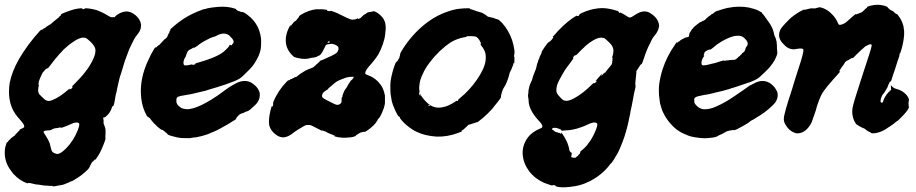

<svg xmlns="http://www.w3.org/2000/svg" viewBox="-22 -523 3871 811"><path d="M336 -487Q337 -488 342 -488Q363 -487 387 -480Q392 -478 406 -472Q418 -467 434 -457Q439 -454 443 -452Q447 -450 451.5 -450Q456 -450 458 -451Q460 -452 460 -451Q460 -449 464 -451L465 -454L472 -460Q484 -468 493 -471Q508 -476 520 -474Q529 -472 535 -469Q537 -467 540 -466Q562 -453 571 -431Q573 -425 574 -418Q574 -411 572 -402Q569 -390 558 -377Q546 -362 542.5 -353.5Q539 -345 531 -330Q523 -315 519 -302Q517 -297 514 -289Q511 -281 509 -275.5Q507 -270 504.5 -263Q502 -256 500 -248Q492 -223 490 -215Q488 -208 486.5 -204.5Q485 -201 483.5 -195Q482 -189 480.5 -182.5Q479 -176 476.5 -165.5Q474 -155 473 -149.5Q472 -144 470.5 -136Q469 -128 467 -123Q466 -117 461 -89Q458 -75 457 -76Q456 -77 455 -76Q449 -68 449 -64Q449 -63 447 -59Q445 -55 441.5 -49Q438 -43 433 -38Q426 -31 424 -30Q423 -29 423 -28.5Q423 -28 422 -29L419 -27Q419 -26 418 -27Q417 -28 415.5 -27Q414 -26 414 -24Q414 -23 415 -18Q416 -13 415.5 -8.5Q415 -4 416 -0.5Q417 3 417 3Q417 3 417.5 3Q418 3 418 4L419 7Q419 8 419 9Q424 17 424 34Q424 47 423 57Q422 62 424 61V63Q424 64 423 66Q423 69 414 91Q401 124 389 140Q386 145 383 149L380 153V152Q381 149 380 149.5Q379 150 374.5 155Q370 160 369 160Q369 160 367 162Q365 164 364 167Q363 170 361 173Q358 177 357 181Q356 185 349 193Q324 218 296 234Q291 237 288 239Q281 243 279 243Q276 243 270 247Q268 248 265 249Q246 258 235 259Q233 259 223.5 261Q214 263 208 264Q202 265 200 265L201 264L204 263L196 262Q189 262 187 262H186L174 261Q165 261 160 260Q138 256 131 256Q127 256 113 252Q109 251 106 250.5Q103 250 100 250Q95 250 95 251Q95 252 93.5 251.5Q92 251 90 250Q79 246 64 237Q48 226 34 211Q28 203 25 199Q11 181 4 160Q-2 142 -2 121Q-2 107 1 96Q4 85 6 80Q7 79 8 78Q11 78 14 72Q16 68 18 67.5Q20 67 22 64Q24 61 24.5 61Q25 61 27 59Q29 57 29.5 57Q30 57 32.5 55Q35 53 35 53Q35 53 38 51Q43 48 43 46Q43 45 44.5 43.5Q46 42 46 42Q46 42 48 40.5Q50 39 49.5 38.5Q49 38 51 37Q55 34 55 33Q54 32 57 31Q62 28 61 26Q60 26 60 25.5Q60 25 66 22Q78 17 80 14Q81 12 80 9Q79 2 72 -6Q69 -10 63 -17Q51 -30 44 -40Q34 -54 28 -69Q21 -86 18 -106Q16 -119 16 -136Q16 -155 19 -173Q28 -220 58 -273Q94 -335 146 -392Q151 -397 153 -397Q157 -397 162 -402Q165 -404 165 -404Q167 -403 174 -410Q178 -413 179.5 -413.5Q181 -414 183.5 -416Q186 -418 186.5 -418Q187 -418 189 -419Q196 -424 207 -434Q211 -438 217.5 -442.5Q224 -447 224 -447.5Q224 -448 226.5 -450Q229 -452 229 -453Q229 -454 231.5 -455.5Q234 -457 235 -458L236 -460L235 -461Q234 -461 237 -463Q238 -464 242 -466Q261 -474 279 -480Q305 -488 323 -488Q325 -488 325 -488Q325 -488 325 -487Q325 -486 326 -485Q333 -483 336 -487ZM339 -363Q336 -364 329.5 -364Q323 -364 321 -363Q306 -359 290 -348Q271 -336 262 -327Q259 -324 255.5 -321.5Q252 -319 247 -314Q242 -309 236 -302Q227 -293 221 -285Q217 -281 212 -275Q208 -270 205 -266Q202 -262 195 -253Q188 -244 186.5 -242Q185 -240 183.5 -238.5Q182 -237 181 -235Q180 -233 179.5 -234Q179 -235 178.5 -235Q178 -235 177.5 -235Q177 -235 174 -232.5Q171 -230 170.5 -230Q170 -230 165 -224Q160 -218 158 -216Q155 -210 150 -199Q147 -191 145 -187Q141 -178 141 -169Q141 -165 141 -164.5Q141 -164 142 -164Q143 -164 142 -162Q141 -160 141 -158.5Q141 -157 140 -151.5Q139 -146 139 -140Q140 -132 142 -128Q144 -124 154 -115Q168 -100 176 -98Q185 -94 201 -101Q229 -112 266 -144L272 -149V-147V-145L274 -146Q277 -146 280.5 -149.5Q284 -153 285 -156Q285 -157 284 -157L282 -158L293 -169Q347 -222 369 -268Q383 -295 381 -314Q379 -328 362 -345Q347 -360 339 -363ZM307 -5Q302 -6 296 -5Q288 -4 278 1Q258 10 249 13Q238 17 235 17Q235 17 235 16Q235 14 224 17Q220 18 214 18.5Q208 19 203 21Q195 24 196 25Q196 25 195.5 25.5Q195 26 195 26Q188 28 178 28Q162 29 162 34Q162 37 171 50Q184 71 188 82Q190 89 193 103Q196 115 199 118Q205 124 216 127Q221 128 227 126Q239 122 258 103Q289 71 306 28Q311 15 312.5 7.5Q314 0 311 -3Q310 -4 307 -5Z M899 -494Q939 -497 969 -487Q976 -485 975 -484Q975 -483 976.5 -481.5Q978 -480 980 -479.5Q982 -479 982 -478Q982 -476 987 -476Q989 -476 993 -474Q1001 -471 1004 -472Q1006 -472 1017 -465Q1029 -456 1039 -447Q1059 -427 1069 -404Q1077 -385 1080 -364Q1081 -358 1081 -344Q1081 -327 1079 -314Q1074 -291 1061 -269Q1053 -254 1044 -243Q1036 -233 1007 -205Q998 -196 990 -191Q982 -186 970 -181Q958 -176 933 -167Q916 -162 908 -159Q900 -156 892.5 -154Q885 -152 875.5 -149Q866 -146 859 -144Q852 -142 847 -140Q835 -137 813 -132Q787 -125 760 -121Q739 -118 732 -115Q723 -112 723 -101Q722 -91 726 -84Q728 -80 732 -76Q739 -70 746 -66Q754 -63 764 -62Q778 -61 791 -65Q803 -68 812 -72Q863 -92 931 -144Q947 -156 962 -164Q966 -166 971 -169Q992 -181 1011 -181Q1028 -181 1041 -173Q1069 -155 1075 -130Q1076 -123 1075 -116Q1074 -103 1065 -90Q1060 -82 1039 -64Q1027 -53 1019 -52Q1015 -51 1011 -48.5Q1007 -46 1004 -45.5Q1001 -45 998 -43.5Q995 -42 992.5 -41Q990 -40 986.5 -36.5Q983 -33 982.5 -32Q982 -31 979 -28Q976 -25 976 -24Q976 -23 976 -22Q976 -20 968 -15Q964 -13 961 -11Q946 -1 933 6Q927 9 922 12Q894 29 869 38Q867 39 863 41Q851 46 829 52Q806 58 788 59Q782 60 781.5 60.5Q781 61 764.5 60.5Q748 60 745 60Q741 59 736 59Q727 58 713 54Q696 50 690 47Q685 44 685 43Q685 41 679 37Q676 36 676 35Q676 34 673 32Q670 30 669 29Q666 26 664 26Q659 26 644 13Q639 8 637 6Q628 -1 615 -18Q611 -25 609 -25Q609 -24 607 -26Q604 -31 602 -30Q600 -28 590 -50Q574 -86 573 -131Q571 -194 601 -262Q615 -294 632 -321Q634 -324 634.5 -323Q635 -322 636 -322Q638 -322 641 -326L642 -328Q643 -328 643 -328Q645 -328 648 -332Q648 -333 649 -332.5Q650 -332 651 -333.5Q652 -335 653 -335.5Q654 -336 658.5 -341.5Q663 -347 664 -347.5Q665 -348 672 -356Q674 -358 674.5 -358Q675 -358 676 -359Q677 -359 680.5 -362.5Q684 -366 686 -371Q686 -372 686.5 -373Q687 -374 687 -374.5Q687 -375 688 -376Q689 -377 689 -378Q689 -379 690 -380Q691 -381 691 -382Q691 -383 692 -384Q693 -385 694 -387Q695 -389 694 -389.5Q693 -390 695 -392Q700 -396 697 -398Q697 -399 698 -400Q699 -401 705 -406Q755 -451 812 -474Q838 -485 844 -485Q845 -485 846 -485Q851 -488 872 -491Q886 -493 899 -494ZM932 -380Q924 -382 918 -381Q905 -379 896 -374Q894 -374 893 -372Q891 -370 876 -366Q864 -362 852 -355Q828 -343 811 -329L799 -321L798 -322Q793 -322 789 -318Q785 -316 781 -314Q772 -310 769 -302Q768 -299 767 -297Q765 -294 764.5 -290Q764 -286 760.5 -281Q757 -276 755 -269Q753 -265 753 -258Q753 -251 755 -249Q758 -244 784 -250L789 -251L790 -250Q791 -249 795.5 -249.5Q800 -250 803 -252Q804 -253 803.5 -254Q803 -255 803 -255Q803 -255 823 -261Q879 -277 909 -295Q923 -303 933 -314Q944 -324 947 -331L948 -334L951 -333Q955 -331 957 -332Q958 -333 959 -336Q959 -338 960 -338Q961 -337 962 -338.5Q963 -340 964 -342V-344L965 -349Q964 -353 958 -361Q954 -365 952 -367Q950 -371 943 -375.5Q936 -380 932 -380Z M1313 -484Q1319 -484 1331 -484Q1343 -484 1347 -483Q1359 -482 1359 -481Q1359 -476 1370 -476Q1373 -476 1373 -476Q1373 -478 1377 -477Q1381 -476 1390.5 -472.5Q1400 -469 1424 -457Q1448 -445 1452 -444Q1460 -440 1466 -440Q1479 -440 1488 -445Q1490 -446 1490.5 -446Q1491 -446 1491 -444.5Q1491 -443 1492 -443Q1494 -442 1498 -446L1500 -447Q1500 -445 1504 -450Q1507 -453 1507 -453L1508 -454Q1512 -459 1523 -465Q1528 -468 1529 -469Q1532 -472 1545 -473Q1552 -474 1554.5 -475Q1557 -476 1560 -475Q1565 -473 1572 -469Q1584 -461 1594 -449Q1606 -433 1607 -412Q1608 -400 1606 -389Q1606 -383 1605 -378Q1603 -359 1595 -336Q1587 -313 1576 -293Q1567 -279 1559 -269Q1556 -265 1554 -263Q1549 -256 1537 -243Q1527 -232 1522 -221Q1520 -214 1521 -211Q1523 -209 1533 -205Q1554 -198 1572 -181Q1587 -166 1594 -151.5Q1601 -137 1604 -119Q1604 -113 1604 -102.5Q1604 -92 1604 -87Q1603 -77 1598 -63Q1593 -49 1587 -37Q1581 -25 1575 -20Q1572 -17 1573 -17Q1574 -17 1573.5 -16.5Q1573 -16 1571 -13Q1561 6 1531 27Q1518 36 1518 34Q1518 33 1513 34Q1509 35 1505 36Q1502 36 1500 37Q1490 43 1489 44Q1488 45 1484 47Q1479 50 1481 51Q1481 51 1479 52Q1469 56 1460 57Q1436 60 1418 58Q1403 57 1396 54Q1392 53 1391 53V52Q1393 50 1389 49Q1387 48 1382 46Q1365 40 1353 33Q1350 31 1346.5 30Q1343 29 1341 28.5Q1339 28 1338 29Q1338 30 1335.5 28.5Q1333 27 1328 24.5Q1323 22 1317 19Q1297 8 1288 5Q1285 5 1280 5Q1275 5 1272 5Q1265 7 1251 16Q1245 19 1236.5 24.5Q1228 30 1221 35Q1200 52 1187 55Q1178 58 1170 57Q1163 56 1156.5 53.5Q1150 51 1141 44Q1122 29 1116 9Q1114 2 1114 -9Q1114 -35 1124 -69L1126 -75L1127 -73V-72L1128 -73Q1132 -76 1132 -83Q1132 -86 1131.5 -87Q1131 -88 1133 -93Q1152 -140 1189 -178Q1195 -184 1197 -184Q1201 -184 1205 -188Q1208 -190 1208 -189Q1211 -189 1214 -192Q1215 -193 1217 -193Q1220 -194 1221 -196Q1221 -196 1222 -196Q1223 -196 1225 -197Q1227 -198 1227 -198Q1229 -196 1238 -205Q1245 -211 1267 -224Q1270 -226 1273 -227Q1276 -228 1279.5 -230Q1283 -232 1290 -234Q1302 -238 1305 -242Q1308 -245 1308 -245.5Q1308 -246 1310 -246.5Q1312 -247 1312 -248Q1312 -249 1313.5 -250Q1315 -251 1315 -251.5Q1315 -252 1317 -253Q1321 -255 1321 -257Q1321 -258 1324 -259Q1329 -261 1328 -264Q1327 -266 1329 -266Q1333 -266 1378 -287Q1393 -294 1400 -300Q1408 -308 1408 -319Q1408 -324 1404 -328Q1395 -335 1380 -338Q1376 -338 1371 -337Q1366 -336 1363 -336Q1356 -335 1354.5 -332.5Q1353 -330 1346 -316Q1338 -298 1330 -291Q1328 -290 1326 -288L1325 -287Q1325 -289 1320 -286Q1316 -283 1315.5 -283Q1315 -283 1312 -282Q1305 -279 1295 -279Q1291 -279 1287 -277Q1272 -273 1252 -275Q1240 -277 1235 -278Q1233 -279 1231.5 -279Q1230 -279 1226.5 -280.5Q1223 -282 1222 -282Q1221 -281 1211 -291Q1185 -318 1185 -353Q1185 -378 1197 -403Q1198 -405 1200 -409Q1202 -413 1204 -416Q1206 -419 1206 -418.5Q1206 -418 1205 -415L1203 -411L1204 -412Q1207 -414 1213 -422Q1221 -432 1222 -432Q1223 -432 1225.5 -434Q1228 -436 1230.5 -438.5Q1233 -441 1234 -443Q1236 -444 1235.5 -445Q1235 -446 1237 -447Q1242 -451 1241 -454Q1241 -455 1242 -455.5Q1243 -456 1248 -460Q1264 -470 1281 -476Q1298 -482 1313 -484ZM1371 -347Q1368 -349 1365 -348Q1361 -346 1362 -343Q1362 -341 1368 -343Q1373 -345 1371 -347ZM1470 -199Q1464 -199 1453 -198Q1438 -196 1429 -191Q1420 -187 1413 -185Q1401 -180 1394 -174Q1381 -163 1375 -158Q1364 -150 1364 -147Q1364 -146 1355 -141Q1344 -134 1341 -128Q1338 -122 1338 -117Q1338 -113 1341.5 -110Q1345 -107 1358 -100Q1370 -94 1378 -90Q1398 -79 1405 -80Q1412 -81 1417 -86Q1422 -91 1421 -102V-110L1423 -112Q1425 -114 1425 -120Q1425 -123 1426 -123Q1427 -124 1428 -129Q1429 -132 1429.5 -132.5Q1430 -133 1430.5 -135Q1431 -137 1432 -138Q1433 -139 1433.5 -141Q1434 -143 1434.5 -143Q1435 -143 1435.5 -144.5Q1436 -146 1437 -146.5Q1438 -147 1438 -147.5Q1438 -148 1439.5 -150Q1441 -152 1441 -152Q1441 -152 1442 -153.5Q1443 -155 1446 -160Q1451 -171 1454 -173Q1455 -175 1455 -175.5Q1455 -176 1457 -178Q1459 -180 1459 -181Q1459 -182 1462.5 -184.5Q1466 -187 1467 -188.5Q1468 -190 1468 -191Q1472 -193 1471 -195Q1471 -196 1471.5 -196Q1472 -196 1472 -197Q1472 -198 1470 -199Z M1931 -487Q1937 -488 1949 -488H1961L1962 -487Q1966 -483 1971 -483Q1974 -482 1974.5 -481.5Q1975 -481 1979.5 -480Q1984 -479 1985 -478Q1989 -476 2001 -473Q2018 -468 2018 -467Q2018 -466 2019 -466.5Q2020 -467 2020 -466Q2021 -465 2023.5 -463.5Q2026 -462 2027 -462Q2027 -461 2031 -458.5Q2035 -456 2036 -455Q2038 -452 2042 -452Q2044 -451 2045 -451Q2046 -451 2050.5 -450Q2055 -449 2059 -448Q2063 -447 2064 -447Q2065 -447 2065 -446Q2066 -445 2071 -444Q2072 -444 2075 -442.5Q2078 -441 2080 -441Q2082 -441 2085 -439Q2091 -434 2099 -426Q2126 -396 2141 -354Q2148 -333 2151 -310Q2152 -298 2150 -291Q2149 -289 2149 -287Q2149 -285 2149 -283.5Q2149 -282 2149.5 -282Q2150 -282 2151 -285Q2151 -283 2151 -277Q2151 -255 2149 -254V-256Q2148 -259 2148 -258Q2147 -257 2145 -247Q2143 -242 2142.5 -241.5Q2142 -241 2141 -238Q2139 -231 2134.5 -223Q2130 -215 2130 -212Q2127 -196 2118 -175Q2114 -165 2110 -159Q2103 -148 2100 -140Q2099 -135 2098.5 -134Q2098 -133 2097 -130Q2094 -119 2094 -116Q2095 -114 2094.5 -113.5Q2094 -113 2094 -113Q2094 -110 2081 -93Q2075 -86 2067 -76Q2064 -71 2061 -68Q2058 -65 2055 -61Q2041 -45 2019 -26Q2001 -11 1996 -8Q1994 -6 1991.5 -6.5Q1989 -7 1987 -5Q1978 -2 1962 3L1957 4L1950 11Q1942 18 1939 21L1937 23Q1937 23 1936.5 23.5Q1936 24 1932 26Q1925 31 1928 31Q1930 31 1930 31Q1929 33 1914 38Q1909 40 1906 41Q1893 46 1867 51Q1842 55 1822 54Q1773 51 1736 33Q1720 25 1707 15Q1683 -3 1669 -22Q1666 -26 1667 -26Q1668 -29 1663 -31Q1660 -30 1649 -53Q1645 -62 1643 -67Q1637 -80 1633 -95Q1630 -110 1628 -125Q1628 -130 1627.5 -130Q1627 -130 1627 -142Q1626 -166 1628 -181Q1634 -220 1648 -255Q1649 -259 1651 -260Q1656 -263 1659 -269Q1661 -274 1662 -275Q1665 -276 1665 -280Q1665 -282 1666 -285Q1669 -291 1668 -295Q1668 -296 1671 -302Q1688 -332 1712 -361Q1758 -416 1812 -448Q1844 -467 1881 -478Q1907 -486 1931 -487ZM1974 -370Q1969 -370 1965.5 -370.5Q1962 -371 1962 -370.5Q1962 -370 1957 -370Q1948 -371 1948 -369Q1948 -369 1949 -368L1950 -367H1947Q1944 -367 1943.5 -366.5Q1943 -366 1936 -365Q1924 -363 1911 -358Q1891 -351 1873 -338Q1870 -335 1866.5 -333Q1863 -331 1860 -328.5Q1857 -326 1854 -323Q1835 -308 1819 -290Q1813 -284 1809.5 -279.5Q1806 -275 1801 -269Q1796 -263 1793 -259Q1774 -235 1763 -209Q1752 -186 1750 -167Q1748 -154 1749 -144Q1750 -140 1750 -137Q1750 -134 1750.5 -133.5Q1751 -133 1750 -133Q1748 -133 1748 -128Q1749 -124 1752 -119L1754 -118L1753 -121Q1752 -125 1752 -127L1751 -130L1753 -126Q1759 -113 1776.5 -94.5Q1794 -76 1812 -71Q1828 -66 1847 -70Q1861 -72 1875 -79Q1888 -85 1900 -93Q1906 -97 1906.5 -97.5Q1907 -98 1907.5 -97Q1908 -96 1909.5 -96Q1911 -96 1911.5 -97Q1912 -98 1913 -99Q1913 -103 1920 -108Q1961 -141 1992.5 -186.5Q2024 -232 2029 -266Q2031 -283 2029 -295Q2027 -304 2023 -312Q2018 -322 2011 -330Q2008 -334 2008 -335Q2008 -336 2009 -340Q2009 -344 2006 -348Q2004 -350 2004 -351Q2004 -354 2001 -356Q1999 -358 1999.5 -358.5Q2000 -359 1998 -360.5Q1996 -362 1994 -364Q1992 -366 1991 -367Q1985 -370 1974 -370ZM1791 -75Q1795 -75 1795 -77Q1795 -77 1791.5 -78.5Q1788 -80 1787.5 -80Q1787 -80 1786.5 -79.5Q1786 -79 1787.5 -77.5Q1789 -76 1791 -75Z M2507 -488Q2528 -490 2550 -486Q2559 -485 2575 -480Q2581 -478 2582 -478Q2587 -478 2592 -473Q2592 -473 2591.5 -472.5Q2591 -472 2592 -471Q2593 -469 2595 -468.5Q2597 -468 2598 -470Q2598 -471 2603 -468Q2613 -463 2625 -455Q2628 -453 2632 -451Q2636 -449 2639 -449Q2644 -449 2657 -458Q2666 -464 2670 -466Q2693 -479 2713 -473Q2725 -469 2737.5 -458.5Q2750 -448 2756 -436Q2762 -424 2762 -412Q2761 -407 2759 -400Q2755 -387 2743 -373Q2733 -361 2729 -351Q2726 -344 2723 -338Q2710 -315 2697 -274Q2695 -269 2693.5 -264.5Q2692 -260 2691 -257.5Q2690 -255 2689 -253.5Q2688 -252 2688 -252Q2686 -253 2681 -246Q2679 -242 2675 -236Q2667 -225 2666 -222Q2666 -219 2666 -217Q2666 -211 2664 -196Q2663 -191 2662.5 -182Q2662 -173 2661.5 -170Q2661 -167 2662 -165Q2663 -161 2662 -153Q2661 -148 2659.5 -143Q2658 -138 2655.5 -124.5Q2653 -111 2651 -100Q2649 -89 2647 -79Q2644 -63 2642 -56Q2642 -52 2633 -11Q2631 0 2630 3Q2629 6 2628.5 9Q2628 12 2626 18.5Q2624 25 2623 30Q2615 58 2607 78Q2595 110 2585 128Q2581 133 2579 137Q2573 149 2562 164Q2558 168 2555.5 170.5Q2553 173 2551 176Q2549 180 2537 192.5Q2525 205 2516 212Q2504 222 2491 230Q2449 257 2403 264Q2398 264 2397 264.5Q2396 265 2389 266Q2349 271 2329 265Q2325 264 2325 263Q2325 260 2319 259Q2313 258 2311.5 260Q2310 262 2295 256Q2275 250 2260 241Q2252 236 2242 229Q2225 216 2213 200Q2189 168 2186 131Q2186 124 2185.5 123Q2185 122 2186 112Q2190 75 2217 47Q2234 31 2257 21Q2265 18 2267 16Q2269 14 2269 10Q2268 1 2252 -15Q2230 -39 2220 -61Q2212 -78 2211 -94Q2211 -102 2210 -106Q2209 -110 2208.5 -116.5Q2208 -123 2209 -125.5Q2210 -128 2210 -134.5Q2210 -141 2211 -144.5Q2212 -148 2212 -149Q2212 -150 2212.5 -151.5Q2213 -153 2213.5 -156Q2214 -159 2215.5 -162.5Q2217 -166 2217 -167Q2217 -168 2217.5 -168.5Q2218 -169 2219 -171Q2220 -173 2220.5 -174.5Q2221 -176 2221 -177Q2221 -178 2222 -178.5Q2223 -179 2223 -180Q2223 -181 2224 -182Q2225 -183 2227 -192Q2230 -204 2239 -225Q2243 -234 2243 -237Q2244 -240 2244 -240.5Q2244 -241 2245 -246Q2246 -249 2246.5 -251.5Q2247 -254 2247 -254.5Q2247 -255 2248.5 -257.5Q2250 -260 2250 -261Q2250 -262 2250.5 -264Q2251 -266 2251.5 -267.5Q2252 -269 2254 -273Q2257 -278 2257 -281Q2257 -283 2260 -288Q2265 -296 2266 -302Q2266 -306 2270 -311Q2276 -321 2288 -337Q2293 -344 2296 -345Q2303 -349 2309 -356Q2315 -364 2315 -366Q2315 -367 2314 -367H2312L2316 -371Q2357 -419 2396 -446Q2414 -458 2415 -457Q2415 -457 2415 -456Q2415 -455 2418 -455Q2425 -456 2426 -463Q2427 -464 2433 -467Q2452 -476 2473 -482Q2489 -486 2507 -488ZM2526 -363Q2518 -365 2508.5 -363Q2499 -361 2488 -355Q2468 -344 2449 -327Q2446 -323 2442 -320Q2436 -315 2418 -296Q2414 -292 2412 -290.5Q2410 -289 2409.5 -289.5Q2409 -290 2407 -290Q2405 -289 2402 -285.5Q2399 -282 2399 -279Q2399 -277 2400 -277Q2401 -277 2387 -258Q2382 -252 2379.5 -248Q2377 -244 2375 -242Q2365 -230 2352 -206Q2337 -181 2331 -163Q2328 -152 2328 -142Q2328 -130 2337 -120Q2350 -105 2356 -101Q2359 -99 2363 -98Q2367 -97 2372 -97Q2389 -98 2420 -118Q2448 -136 2477 -165L2485 -172H2486Q2490 -170 2494 -175Q2498 -178 2499 -182V-183L2497 -181L2493 -180L2498 -186Q2511 -200 2520 -211L2521 -213L2520 -209Q2518 -205 2517.5 -204Q2517 -203 2518 -203Q2522 -205 2529 -214Q2531 -217 2532 -217L2531 -215V-214L2533 -215Q2535 -217 2544 -229Q2549 -236 2550.5 -237Q2552 -238 2554 -241Q2556 -244 2557 -245Q2560 -248 2562 -252Q2565 -260 2564 -262Q2563 -262 2564 -263.5Q2565 -265 2565 -267Q2565 -269 2564.5 -269.5Q2564 -270 2565 -272Q2567 -278 2564 -280L2563 -281L2565 -285Q2566 -288 2567.5 -294.5Q2569 -301 2569 -308.5Q2569 -316 2568 -318Q2565 -330 2552 -343Q2537 -358 2530 -362Q2528 -363 2526 -363ZM2497 -4Q2496 -5 2490 -5.5Q2484 -6 2483 -5Q2483 -5 2479 -4Q2472 -3 2456 5Q2448 9 2431 15Q2399 27 2364 28Q2352 29 2351 29.5Q2350 30 2349.5 29.5Q2349 29 2350 28Q2350 26 2349 26Q2346 23 2343 23Q2341 23 2341 22Q2341 20 2335 20Q2334 20 2334 19.5Q2334 19 2331 18Q2328 17 2321 17H2314L2312 19Q2310 20 2310 22Q2310 26 2313 26Q2313 26 2315 27Q2323 35 2332 36Q2333 36 2334.5 37Q2336 38 2338 38.5Q2340 39 2340 38H2341Q2345 42 2348 42Q2349 42 2349 38.5Q2349 35 2349 35.5Q2349 36 2351.5 39.5Q2354 43 2355 45Q2360 51 2367 65Q2377 82 2382 105Q2383 113 2384 114Q2386 119 2391 122L2393 123V126Q2393 129 2392 133Q2390 138 2391 140Q2392 142 2395 142H2397Q2397 143 2398.5 143Q2400 143 2400.5 143.5Q2401 144 2403 143Q2405 142 2405 143Q2406 144 2407.5 143.5Q2409 143 2411 141.5Q2413 140 2413 139.5Q2413 139 2415 138Q2420 136 2420 133Q2420 132 2423 130Q2428 127 2429 121V118L2433 114Q2448 102 2458 90Q2460 87 2462 84Q2474 70 2485 48Q2496 26 2500 11Q2503 -2 2497 -4Z M2921 -421H2922Q2922 -421 2921 -421ZM3086 -494Q3091 -495 3104 -494.5Q3117 -494 3122 -494Q3143 -492 3164 -485Q3176 -482 3189 -474Q3196 -471 3196 -470Q3195 -468 3200 -464Q3202 -462 3202 -461.5Q3202 -461 3204.5 -458.5Q3207 -456 3207 -455.5Q3207 -455 3210 -451Q3213 -447 3215.5 -443Q3218 -439 3223.5 -432Q3229 -425 3231 -421Q3233 -417 3235 -414Q3242 -403 3246 -387Q3248 -375 3250 -371Q3255 -363 3258 -348Q3260 -337 3260 -316Q3261 -300 3261.5 -299.5Q3262 -299 3261 -296Q3260 -290 3256 -282Q3254 -278 3253 -275Q3251 -269 3242 -256Q3237 -249 3228 -238Q3225 -234 3207 -216.5Q3189 -199 3185 -196Q3169 -183 3131 -171Q3079 -153 3064 -149Q3059 -147 3055 -146Q3028 -138 3017 -136Q3010 -134 3000 -132Q2982 -127 2966 -124Q2957 -123 2952.5 -122Q2948 -121 2939 -119Q2914 -115 2911 -107Q2910 -105 2910.5 -99Q2911 -93 2911 -90Q2914 -82 2923 -74Q2932 -66 2942 -63Q2954 -60 2971 -63Q2986 -65 3007 -75Q3040 -89 3082 -118Q3097 -128 3117 -142Q3136 -156 3144 -161Q3150 -164 3158 -168Q3172 -176 3180 -178Q3200 -184 3217 -178Q3235 -172 3249 -155Q3255 -147 3259 -139Q3263 -132 3263 -124Q3264 -106 3252 -89Q3244 -79 3223 -61Q3212 -51 3189 -36Q3185 -34 3179 -30Q3158 -16 3152 -14L3148 -12Q3148 -11 3147 -10.5Q3146 -10 3144 -8Q3138 -3 3115 10Q3088 25 3083 26Q3081 27 3079 27H3078Q3078 26 3076 26Q3074 26 3072 26.5Q3070 27 3067.5 27.5Q3065 28 3057 29Q3048 31 3040 36Q3036 39 3032.5 40.5Q3029 42 3026.5 43.5Q3024 45 3019.5 46.5Q3015 48 3012 50Q3007 55 2990 58Q2975 60 2957 61Q2938 61 2915 57Q2889 53 2877 46Q2874 45 2869 43Q2835 29 2810 -1Q2794 -19 2783 -40Q2775 -54 2771 -69Q2765 -87 2764 -101Q2761 -120 2761 -139Q2761 -155 2762 -164Q2766 -196 2776 -228Q2794 -285 2831 -337L2837 -345L2838 -344Q2839 -343 2840.5 -343.5Q2842 -344 2843.5 -346.5Q2845 -349 2846 -348Q2848 -348 2850 -351Q2852 -353 2852 -353Q2853 -353 2855 -354Q2856 -355 2856.5 -355Q2857 -355 2858 -357L2860 -358Q2860 -357 2864.5 -359.5Q2869 -362 2869 -362.5Q2869 -363 2870.5 -363Q2872 -363 2873 -364Q2874 -365 2875 -364.5Q2876 -364 2876 -364.5Q2876 -365 2877 -365Q2878 -365 2878.5 -365.5Q2879 -366 2879.5 -365.5Q2880 -365 2880.5 -366Q2881 -367 2881.5 -366.5Q2882 -366 2883.5 -366.5Q2885 -367 2886 -367Q2887 -368 2888 -370V-371Q2889 -372 2888.5 -373Q2888 -374 2888.5 -374Q2889 -374 2889 -375Q2889 -376 2889 -376.5Q2889 -377 2889.5 -378Q2890 -379 2889 -379V-380L2890 -381Q2891 -382 2891 -383.5Q2891 -385 2892.5 -386.5Q2894 -388 2894 -388.5Q2894 -389 2895 -390Q2897 -392 2897 -393Q2897 -393 2898 -395L2899 -396L2900 -398L2901 -399H2900Q2900 -399 2905 -403Q2908 -407 2908 -407H2907Q2911 -411 2924 -421Q2937 -431 2937.5 -430Q2938 -429 2944 -433Q2946 -435 2946 -434.5Q2946 -434 2948 -435Q2950 -436 2951 -436Q2952 -437 2954 -438Q2956 -439 2957.5 -440.5Q2959 -442 2959 -442.5Q2959 -443 2960.5 -444Q2962 -445 2963.5 -446.5Q2965 -448 2967.5 -450Q2970 -452 2970 -452.5Q2970 -453 2973 -455Q2979 -457 2980 -460Q2980 -460 2984 -463Q2992 -466 2995 -470Q2996 -472 3002 -475Q3016 -480 3033 -485Q3053 -491 3068 -492Q3072 -493 3075.5 -493.5Q3079 -494 3086 -494ZM3106 -371Q3103 -372 3095 -372Q3085 -372 3077 -370Q3053 -364 3023 -346Q3006 -336 2988 -320Q2982 -315 2980.5 -314.5Q2979 -314 2978 -313.5Q2977 -313 2977 -313Q2975 -315 2969 -312Q2966 -310 2962.5 -308.5Q2959 -307 2957 -305Q2951 -299 2953 -297Q2953 -297 2952.5 -296Q2952 -295 2951 -293Q2949 -288 2952 -288H2954L2953 -287Q2952 -286 2950.5 -284Q2949 -282 2947 -278Q2941 -268 2941 -257Q2941 -251 2943 -249Q2945 -247 2950 -247Q2961 -247 2986 -254Q2992 -256 2999 -257Q3009 -260 3021 -264Q3027 -266 3031.5 -267Q3036 -268 3037 -267Q3040 -265 3047 -268Q3050 -268 3051 -268Q3052 -267 3057 -269Q3059 -269 3061 -269Q3066 -269 3070 -270Q3072 -270 3076 -270Q3080 -270 3082 -271Q3088 -272 3091 -277Q3093 -278 3093.5 -278Q3094 -278 3094 -278.5Q3094 -279 3095 -280Q3096 -281 3096 -281.5Q3096 -282 3097 -282.5Q3098 -283 3100 -284.5Q3102 -286 3103.5 -287Q3105 -288 3105 -289Q3105 -290 3106 -291Q3112 -294 3112 -297Q3112 -298 3116 -300.5Q3120 -303 3121 -304Q3126 -310 3127 -318Q3127 -319 3129 -323Q3138 -333 3136 -342Q3134 -351 3122 -362Q3115 -369 3106 -371Z M3703 -501Q3716 -499 3724 -495L3728 -492Q3727 -490 3732 -487Q3734 -486 3734 -486Q3735 -482 3749 -476Q3753 -474 3757 -469Q3764 -463 3766 -463.5Q3768 -464 3776 -452Q3788 -436 3794 -413Q3795 -407 3797 -392Q3798 -376 3795 -357Q3793 -341 3787 -319Q3781 -297 3779 -297Q3778 -297 3777.5 -295.5Q3777 -294 3777 -293Q3780 -293 3769 -264Q3767 -258 3765.5 -253Q3764 -248 3762.5 -243.5Q3761 -239 3759 -232Q3752 -211 3749 -203Q3748 -199 3745.5 -191.5Q3743 -184 3742.5 -182.5Q3742 -181 3741.5 -180Q3741 -179 3740 -179Q3739 -180 3736.5 -177Q3734 -174 3733 -168Q3731 -164 3732 -166V-168L3731 -167Q3730 -165 3729 -161Q3726 -151 3724 -150Q3724 -150 3721.5 -145.5Q3719 -141 3716.5 -137Q3714 -133 3712.5 -130.5Q3711 -128 3710 -128Q3705 -123 3702 -115Q3700 -110 3699 -107Q3698 -104 3697.5 -99Q3697 -94 3698 -92Q3701 -88 3702 -90Q3703 -90 3703 -89L3706 -90Q3707 -91 3707 -92Q3707 -93 3708 -94Q3709 -95 3709 -96Q3709 -97 3709.5 -98.5Q3710 -100 3710 -100.5Q3710 -101 3710.5 -101.5Q3711 -102 3711.5 -103Q3712 -104 3712.5 -105Q3713 -106 3713 -107.5Q3713 -109 3714 -109Q3716 -110 3716 -113Q3716 -114 3717.5 -115.5Q3719 -117 3719 -117.5Q3719 -118 3719.5 -118Q3720 -118 3720 -119Q3720 -120 3721 -120.5Q3722 -121 3721.5 -121.5Q3721 -122 3722 -122.5Q3723 -123 3723 -124Q3723 -125 3724 -125.5Q3725 -126 3726 -127.5Q3727 -129 3728.5 -130Q3730 -131 3729.5 -132Q3729 -133 3731 -133.5Q3733 -134 3734.5 -135.5Q3736 -137 3735.5 -138.5Q3735 -140 3737 -140Q3741 -141 3742 -144Q3742 -145 3741.5 -151.5Q3741 -158 3741 -160V-163L3744 -160Q3747 -157 3749 -155Q3753 -151 3762 -148Q3782 -143 3795 -133Q3799 -130 3801 -128Q3809 -121 3814 -112Q3815 -109 3816 -107Q3817 -105 3817.5 -103.5Q3818 -102 3817 -102Q3817 -102 3817 -98.5Q3817 -95 3816 -91Q3816 -89 3815.5 -87Q3815 -85 3815.5 -83.5Q3816 -82 3816 -82Q3816 -82 3816 -80Q3816 -78 3816 -75.5Q3816 -73 3817 -73Q3818 -73 3818 -72Q3818 -71 3817 -69Q3815 -60 3796 -39Q3779 -21 3771 -14Q3764 -9 3762 -8Q3751 2 3740 9Q3736 11 3732 14Q3710 30 3693 35Q3675 41 3662 40Q3657 39 3657 39Q3657 37 3652 35Q3650 34 3649.5 34Q3649 34 3646 32Q3639 28 3633 23Q3629 19 3624 18Q3616 15 3608 10Q3606 8 3605 8Q3604 8 3603.5 7.5Q3603 7 3600.5 5Q3598 3 3597 3Q3596 4 3591 -4Q3586 -12 3584 -18Q3575 -41 3579 -67Q3582 -86 3616 -190Q3661 -325 3660 -331Q3660 -336 3655 -336Q3652 -336 3647 -334Q3640 -331 3633 -327Q3623 -319 3596 -293Q3585 -281 3581 -278L3578 -277V-279Q3575 -278 3570 -274L3568 -273Q3568 -274 3563 -270Q3560 -268 3559.5 -268Q3559 -268 3559 -268Q3556 -268 3548 -261Q3548 -260 3545.5 -256.5Q3543 -253 3541 -249.5Q3539 -246 3539 -246Q3539 -246 3536 -243Q3529 -233 3529 -233H3531Q3532 -234 3529 -232Q3521 -223 3525 -221Q3526 -220 3525 -219Q3524 -218 3523.5 -216.5Q3523 -215 3516 -208Q3493 -183 3486 -174Q3484 -173 3481 -168Q3474 -161 3458 -139Q3451 -130 3447 -121Q3445 -117 3443.5 -113.5Q3442 -110 3439 -103Q3427 -72 3424 -57Q3422 -52 3412 -22Q3407 -5 3400 5Q3388 24 3374 32Q3363 39 3351 40Q3343 41 3337 39Q3334 38 3328 35Q3313 28 3302 13Q3293 1 3290 -10Q3287 -23 3292 -41Q3297 -63 3308 -98Q3310 -104 3312.5 -112Q3315 -120 3317.5 -127Q3320 -134 3325 -151Q3330 -168 3333 -177.5Q3336 -187 3338.5 -195Q3341 -203 3343 -209Q3354 -242 3360 -262Q3361 -266 3364 -276Q3374 -310 3371 -315Q3367 -320 3347 -317Q3333 -314 3325 -315Q3316 -316 3308 -320Q3299 -324 3291 -333Q3267 -355 3269 -378Q3270 -392 3278 -404Q3283 -411 3295 -424Q3311 -441 3319 -448Q3345 -469 3368 -480Q3373 -483 3374 -482Q3377 -481 3387 -484Q3394 -486 3399.5 -487Q3405 -488 3408 -488Q3412 -487 3419 -487.5Q3426 -488 3426 -489Q3427 -490 3429 -490Q3435 -489 3436 -492L3437 -493L3442 -492Q3454 -490 3463 -485Q3479 -477 3492 -463Q3506 -450 3515 -431Q3520 -421 3520 -420Q3523 -418 3526 -418Q3532 -418 3542 -423Q3550 -426 3569 -444Q3583 -457 3590 -462Q3592 -464 3593 -463Q3594 -462 3596 -462.5Q3598 -463 3600 -464.5Q3602 -466 3602 -465Q3603 -464 3607 -467Q3608 -468 3609.5 -468Q3611 -468 3612.5 -469Q3614 -470 3614.5 -470Q3615 -470 3618 -471.5Q3621 -473 3625 -477Q3629 -481 3629 -481.5Q3629 -482 3630.5 -482.5Q3632 -483 3633 -484.5Q3634 -486 3634 -486L3636 -488Q3639 -489 3640 -490.5Q3641 -492 3640.5 -493Q3640 -494 3641 -494Q3654 -500 3671 -502Q3688 -504 3703 -501ZM3386 -342Q3385 -342 3385 -341.5Q3385 -341 3385.5 -341Q3386 -341 3386 -342Z"/></svg>

Font: TT2020 Style B
Style: Italic
Weight: 400
Italic angle: -15°
Version: Version 0.2.000